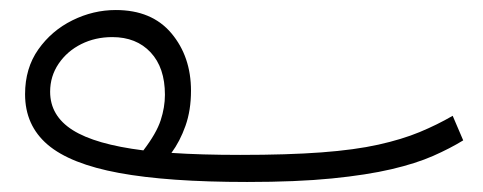

<svg xmlns="http://www.w3.org/2000/svg" viewBox="-20 -342 964 383"><path d="M473 21Q315 21 217.5 3Q120 -15 75 -53.5Q30 -92 30 -154Q30 -206 56.5 -243.5Q83 -281 124.5 -301.5Q166 -322 211 -322Q283 -322 322 -275.5Q361 -229 361 -161Q361 -122 350 -91Q339 -60 322 -37Q381 -33 459 -33Q554 -33 621 -38Q688 -43 735 -53.5Q782 -64 817 -78.5Q852 -93 883 -111L904 -62Q878 -46 844 -31Q810 -16 761 -4.5Q712 7 642 14Q572 21 473 21ZM80 -159Q80 -111 125 -82.5Q170 -54 266 -42Q292 -76 300.5 -102Q309 -128 309 -153Q309 -207 280.5 -237.5Q252 -268 204 -268Q170 -268 142 -254Q114 -240 97 -215Q80 -190 80 -159Z"/></svg>

Font: Noto Sans Arabic Light
Style: Regular
Weight: 300
Designer: Monotype Design Team, Nadine Chahine, Nizar Qandah and Khaled Hosny
Foundry: Monotype Imaging Inc.
Version: Version 2.012; ttfautohint (v1.8.4.7-5d5b)